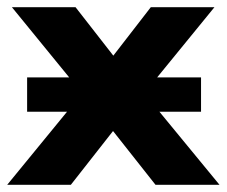

<svg xmlns="http://www.w3.org/2000/svg" viewBox="-25 -511 627 531"><path d="M-5 0 230 -287V-219L8 -491H184L315 -323H262L392 -491H568L346 -219V-287L582 0H405L262 -181H313L171 0ZM50 -202V-297H531V-202Z"/></svg>

Font: Nunito Sans 12pt ExtraBold
Style: Regular
Weight: 800
Designer: Vernon Adams
Foundry: Vernon Adams
Version: Version 3.101;gftools[0.9.27]